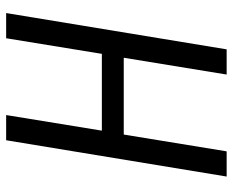

<svg xmlns="http://www.w3.org/2000/svg" viewBox="-88 -688 775 640"><g transform="rotate(-90 300.0 -367.5)"><path d="M32 0 153 -735H237L185 -416H441L493 -735H577L456 0H372L428 -343H172L116 0Z"/></g></svg>

Font: Iosevka Aile Oblique
Style: Regular
Weight: 400
Italic angle: -9°
Designer: Belleve Invis
Foundry: Belleve Invis
Version: Version 31.1.0; ttfautohint (v1.8.4)